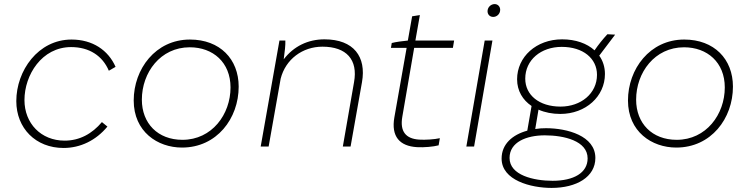

<svg xmlns="http://www.w3.org/2000/svg" viewBox="-20 -719 3677 942"><path d="M292 7C374 7 451 -30 507 -98L480 -120C432 -63 371 -29 297 -29C181 -29 100 -114 100 -228C100 -351 185 -488 329 -488C418 -488 483 -445 514 -372L547 -391C511 -473 434 -525 331 -525C167 -525 60 -372 60 -223C60 -90 155 7 292 7Z M873 5C1044 5 1151 -138 1151 -294C1151 -429 1059 -525 912 -525C743 -525 636 -380 636 -226C636 -73 753 5 873 5ZM875 -33C754 -33 676 -114 676 -230C676 -363 767 -487 911 -487C1025 -487 1111 -413 1111 -290C1111 -158 1020 -33 875 -33Z M1259 0H1298L1357 -333C1381 -428 1464 -490 1562 -490C1680 -490 1737 -426 1717 -316L1662 0H1700L1756 -316C1778 -440 1716 -526 1572 -526C1491 -526 1421 -492 1372 -428C1377 -465 1381 -497 1380 -520H1351Z M2026 3C2060 5 2106 1 2132 -6L2138 -41C2112 -35 2065 -32 2037 -34C1971 -38 1941 -74 1954 -147L2012 -484H2202L2208 -520H2018L2040 -645L2002 -639L1981 -520C1957 -518 1921 -513 1902 -508L1898 -484H1975L1915 -144C1898 -49 1941 -2 2026 3Z M2268 0H2306L2396 -520H2358ZM2400 -636C2418 -636 2434 -651 2434 -671C2434 -686 2423 -699 2407 -699C2388 -699 2372 -683 2372 -664C2372 -648 2383 -636 2400 -636Z M2729 -160C2854 -160 2948 -246 2948 -356C2948 -390 2938 -421 2920 -446L2998 -549L2960 -551C2937 -526 2916 -500 2897 -472C2860 -506 2804 -526 2738 -526C2611 -526 2517 -440 2517 -330C2517 -273 2545 -228 2588 -199L2567 -78C2494 -58 2441 -12 2441 59C2441 166 2585 203 2686 203C2809 203 2901 149 2901 56C2901 -53 2762 -90 2659 -90C2641 -90 2623 -89 2606 -86L2622 -181C2654 -167 2690 -160 2729 -160ZM2691 168C2599 168 2480 141 2480 56C2480 -22 2563 -55 2653 -55C2747 -55 2863 -28 2863 58C2863 129 2795 168 2691 168ZM2730 -196C2625 -196 2557 -253 2557 -333C2557 -425 2634 -489 2736 -489C2841 -489 2909 -432 2909 -352C2909 -260 2830 -196 2730 -196Z M3298 5C3469 5 3576 -138 3576 -294C3576 -429 3484 -525 3337 -525C3168 -525 3061 -380 3061 -226C3061 -73 3178 5 3298 5ZM3300 -33C3179 -33 3101 -114 3101 -230C3101 -363 3192 -487 3336 -487C3450 -487 3536 -413 3536 -290C3536 -158 3445 -33 3300 -33Z"/></svg>

Font: Fixel Display ExtraLight
Style: Italic
Weight: 200
Italic angle: -10°
Designer: AlfaBravo + MacPaw
Foundry: Kyrylo Tkachov, Marchela Mozhyna, Serhii Makarenko, Maria Weinstein, Zakhar Kryvoshyya
Version: Version 1.210;Glyphs 3.2 (3217)